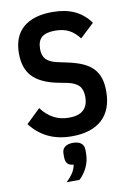

<svg xmlns="http://www.w3.org/2000/svg" viewBox="-104 -773 754 1102"><g transform="rotate(-10 273.0 -222.0)"><path d="M269 12Q191 12 131.5 -16.5Q72 -45 29 -101L111 -180Q141 -139 181 -117.5Q221 -96 271 -96Q383 -96 383 -198Q383 -240 363 -262Q343 -284 297 -294L236 -306Q141 -326 96 -374Q51 -422 51 -508Q51 -608 110.5 -659Q170 -710 280 -710Q355 -710 408.5 -685.5Q462 -661 500 -609L418 -532Q392 -567 359 -584.5Q326 -602 278 -602Q225 -602 200 -581Q175 -560 175 -513Q175 -474 194.5 -453Q214 -432 258 -422L319 -409Q370 -398 405.5 -382Q441 -366 463.5 -342Q486 -318 496.5 -285.5Q507 -253 507 -209Q507 -101 445.5 -44.5Q384 12 269 12ZM267 50Q297 50 314 63Q331 76 331 102V122Q331 167 312.5 204.5Q294 242 267 266H193Q216 244 230 223Q244 202 250 174Q224 172 213.5 159Q203 146 203 122V102Q203 76 220 63Q237 50 267 50Z"/></g></svg>

Font: IBM Plex Sans Cond SmBld
Style: Regular
Weight: 600
Width: 3
Designer: Mike Abbink, Paul van der Laan, Pieter van Rosmalen
Foundry: Bold Monday
Version: Version 1.3